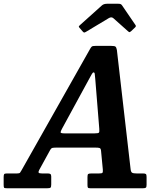

<svg xmlns="http://www.w3.org/2000/svg" viewBox="-78 -1005 881 1025"><path d="M-58.5 -19V-59.5Q-58.5 -70.5 -56 -74.8Q-53.5 -79 -42 -79H12.5Q26.5 -79 29.2 -83.5Q32 -88 37 -96L403 -744Q408 -753 412.2 -756.5Q416.5 -760 431.5 -760H516.5Q534 -760 538.8 -755.8Q543.5 -751.5 546 -738L619 -104Q620.5 -87 627.2 -83Q634 -79 652 -79H686Q697 -79 700.8 -75.8Q704.5 -72.5 704.5 -60.5V-18.5Q704.5 -6.5 700.8 -3.2Q697 0 685 0H404.5Q393.5 0 391.2 -3.5Q389 -7 389 -18V-60Q389 -73 392.8 -76Q396.5 -79 410 -79H449.5Q465 -79 468.5 -82.2Q472 -85.5 471 -99.5L461.5 -199Q460.5 -212.5 453.8 -214.8Q447 -217 431.5 -217H223.5Q209 -217 202.2 -215.5Q195.5 -214 190.5 -205.5L131 -97Q126 -87.5 128.5 -83.2Q131 -79 147 -79H177.5Q187 -79 191.2 -75.8Q195.5 -72.5 195.5 -62.5V-20.5Q195.5 -7 191.8 -3.5Q188 0 174.5 0H-40.5Q-54 0 -56.2 -3Q-58.5 -6 -58.5 -19ZM397.5 -583 254 -319.5Q247 -306.5 245.5 -299.8Q244 -293 266 -293H427.5Q447 -293 450.2 -297.2Q453.5 -301.5 452 -317.5L430.5 -584Q428.5 -602 427.8 -610.2Q427 -618.5 421.5 -618.5Q417 -618.5 411.2 -607.8Q405.5 -597 397.5 -583ZM363 -837.5 346.5 -856.5Q342 -862 342.8 -864Q343.5 -866 350 -872L466.5 -976.5Q476 -985 495 -985H552.5Q562 -985 566.2 -983Q570.5 -981 573.5 -976.5L645.5 -871Q650 -864.5 642.5 -858L622 -838.5Q615 -833 613 -833.2Q611 -833.5 605.5 -838L527.5 -907.5Q517 -917 502.5 -908L380 -834.5Q373.5 -830.5 370 -831.8Q366.5 -833 363 -837.5Z"/></svg>

Font: Besley* Narrow Semi
Style: Italic
Weight: 600
Width: 4
Italic angle: -13°
Designer: Owen Earl
Foundry: indestructible type*
Version: Version 3.000; ttfautohint (v1.8.3)